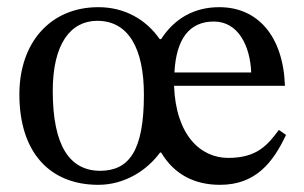

<svg xmlns="http://www.w3.org/2000/svg" viewBox="-20 -505 847 535"><path d="M254 10C325 10 388 -28 426 -80H429C466 -18 523 10 593 10C693 10 741 -53 777 -129L757 -143C726 -101 696 -65 616 -65C539 -65 470 -128 465 -266H774C769 -406 697 -485 591 -485C523 -485 467 -455 429 -396H425C386 -452 326 -485 254 -485C121 -485 34 -387 34 -242C34 -80 119 10 254 10ZM260 -29C175 -29 127 -97 127 -252C127 -383 177 -447 251 -447C338 -447 381 -370 381 -241C381 -82 338 -30 260 -29ZM466 -303C471 -396 507 -445 576 -445C644 -445 677 -377 680 -303Z"/></svg>

Font: STIX Two Text
Style: Regular
Weight: 400
Designer: Ross Mills, John Hudson & Paul Hanslow, Tiro Typeworks Ltd; with prior portions MicroPress Inc., and Coen Hoffman.
Foundry: Tiro Typeworks Ltd
Version: Version 2.13 b171